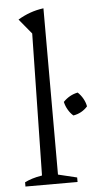

<svg xmlns="http://www.w3.org/2000/svg" viewBox="-53 -771 413 804"><g transform="rotate(-5 153.5 -368.5)"><path d="M21 0V-18Q35 -25 52.5 -30.5Q70 -36 94 -40L105 -636L53 -699Q78 -714 104.5 -723.5Q131 -733 161 -737V-38L240 -19V0ZM247 -279Q235 -289 225.5 -305Q216 -321 212 -339Q238 -366 273 -373Q286 -361 295 -345Q304 -329 307 -312Q283 -285 247 -279Z"/></g></svg>

Font: Piazzolla Light
Style: Regular
Weight: 300
Designer: Juan Pablo del Peral
Foundry: Huerta Tipografica
Version: Version 1.330